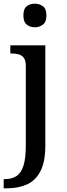

<svg xmlns="http://www.w3.org/2000/svg" viewBox="-34 -782 363 1042"><path d="M-14 240V190H-7Q30 190 55.5 173.5Q81 157 93.5 117Q106 77 106 7V-424Q106 -454 95 -468.5Q84 -483 65.5 -487.5Q47 -492 25 -492H22V-536H212V8Q212 97 185 148Q158 199 111 219.5Q64 240 3 240ZM155 -634Q129 -634 111 -648.5Q93 -663 93 -698Q93 -734 111 -748Q129 -762 155 -762Q180 -762 199 -748Q218 -734 218 -698Q218 -663 199 -648.5Q180 -634 155 -634Z"/></svg>

Font: ET Text
Style: Regular
Weight: 470
Designer: Monotype Design Team
Foundry: Monotype Imaging Inc.
Version: Version 2.009